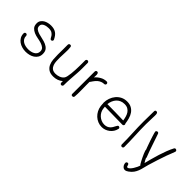

<svg xmlns="http://www.w3.org/2000/svg" viewBox="73 -1651 2797 2797"><g transform="rotate(45 1472.0 -252.0)"><path d="M491 -138Q491 -97 473 -67.5Q455 -38 426.5 -19Q398 0 362 9Q326 18 290 18Q251 18 213.5 7.5Q176 -3 146.5 -24Q117 -45 98.5 -77Q80 -109 80 -152Q80 -163 87.5 -170.5Q95 -178 106 -178Q117 -178 124.5 -170.5Q132 -163 132 -152Q132 -119 146.5 -96.5Q161 -74 184 -60Q207 -46 235.5 -40Q264 -34 292 -34Q317 -34 343 -39.5Q369 -45 390.5 -57Q412 -69 425.5 -89Q439 -109 439 -138Q439 -177 414.5 -197Q390 -217 354 -228.5Q318 -240 275 -247.5Q232 -255 196 -270.5Q160 -286 135.5 -313Q111 -340 111 -391Q111 -424 127.5 -448Q144 -472 169 -487Q194 -502 224.5 -509Q255 -516 284 -516Q317 -516 343 -509Q369 -502 389.5 -488Q410 -474 426 -452.5Q442 -431 457 -401Q460 -395 460 -389Q460 -378 451.5 -371Q443 -364 433 -364Q419 -364 411.5 -379.5Q404 -395 391.5 -414Q379 -433 355.5 -448.5Q332 -464 286 -464Q269 -464 247.5 -460.5Q226 -457 207.5 -449Q189 -441 176.5 -427Q164 -413 164 -391Q164 -355 188 -336.5Q212 -318 248.5 -307Q285 -296 327.5 -287.5Q370 -279 406.5 -263Q443 -247 467 -218.5Q491 -190 491 -138Z M1045 -507Q1045 -453 1045.5 -401.5Q1046 -350 1042 -296Q1037 -230 1032.5 -164Q1028 -98 1028 -32Q1028 -21 1020.5 -13.5Q1013 -6 1002 -6Q990 -6 984.5 -12Q979 -18 977 -27Q975 -36 975.5 -46.5Q976 -57 977 -65Q947 -38 909 -24.5Q871 -11 829 -11Q766 -11 730.5 -35.5Q695 -60 677 -99.5Q659 -139 655 -188Q651 -237 651 -287Q651 -338 652 -388Q653 -438 652 -489Q652 -501 659.5 -508.5Q667 -516 679 -516Q701 -516 704 -493Q711 -442 707 -387Q703 -332 703 -280Q703 -245 704.5 -206.5Q706 -168 717 -136Q728 -104 753 -83.5Q778 -63 825 -63Q861 -63 898 -77Q935 -91 957 -121Q967 -135 973.5 -164.5Q980 -194 984 -231Q988 -268 990 -309.5Q992 -351 992.5 -389Q993 -427 993 -458V-507Q993 -518 1000.5 -525.5Q1008 -533 1019 -533Q1030 -533 1037.5 -525.5Q1045 -518 1045 -507Z M1458 -486Q1458 -475 1450.5 -467.5Q1443 -460 1432 -460Q1406 -460 1381.5 -450.5Q1357 -441 1336 -424Q1321 -412 1309 -397.5Q1297 -383 1287.5 -369.5Q1278 -356 1271 -345Q1264 -334 1259 -330V-264Q1259 -206 1260.5 -146.5Q1262 -87 1257 -29Q1255 -5 1230 -5Q1205 -5 1205 -31L1206 -491Q1206 -502 1213.5 -509.5Q1221 -517 1232 -517Q1247 -517 1253 -505.5Q1259 -494 1260 -478.5Q1261 -463 1259.5 -447Q1258 -431 1258 -422Q1290 -460 1335.5 -486Q1381 -512 1432 -512Q1443 -512 1450.5 -504.5Q1458 -497 1458 -486Z M2064 -254Q2064 -243 2056.5 -235.5Q2049 -228 2038 -228Q1947 -228 1856.5 -231Q1766 -234 1673 -234L1676 -202Q1679 -169 1694 -140Q1709 -111 1732.5 -89.5Q1756 -68 1786.5 -55Q1817 -42 1850 -42Q1882 -42 1904.5 -52Q1927 -62 1942 -77Q1957 -92 1967 -109Q1977 -126 1984.5 -141Q1992 -156 1999.5 -166Q2007 -176 2016 -176Q2027 -176 2035 -169Q2043 -162 2043 -151Q2043 -150 2041 -142Q2034 -109 2016 -81.5Q1998 -54 1972 -33.5Q1946 -13 1914.5 -1.5Q1883 10 1850 10Q1806 10 1767.5 -6Q1729 -22 1699 -50Q1669 -78 1649.5 -115.5Q1630 -153 1624 -196Q1622 -210 1621.5 -223Q1621 -236 1620 -250Q1618 -258 1618 -260Q1618 -309 1634.5 -355.5Q1651 -402 1681 -438Q1711 -474 1753.5 -495.5Q1796 -517 1849 -517Q1904 -517 1941.5 -496Q1979 -475 2003 -440.5Q2027 -406 2039.5 -361.5Q2052 -317 2058 -271Q2064 -263 2064 -254ZM2004 -280Q1999 -314 1989.5 -347.5Q1980 -381 1963 -406.5Q1946 -432 1918.5 -448Q1891 -464 1849 -464Q1809 -464 1778 -450Q1747 -436 1725 -412Q1703 -388 1689.5 -355.5Q1676 -323 1672 -286Q1757 -286 1838.5 -284Q1920 -282 2004 -280Z M2288 -19Q2288 -8 2280.5 -0.5Q2273 7 2262 7Q2251 7 2243.5 -0.5Q2236 -8 2236 -19Q2236 -134 2230 -248.5Q2224 -363 2224 -478Q2224 -532 2225.5 -585Q2227 -638 2227 -692Q2227 -718 2252 -718Q2267 -718 2273 -707.5Q2279 -697 2280.5 -682Q2282 -667 2281 -651.5Q2280 -636 2280 -626Q2280 -589 2278 -552.5Q2276 -516 2276 -479Q2276 -364 2282 -249Q2288 -134 2288 -19Z M2864 -503Q2864 -499 2862 -493Q2852 -461 2838 -429Q2824 -397 2813 -365Q2788 -293 2765 -223Q2742 -153 2721 -81Q2709 -40 2700.5 -2.5Q2692 35 2679 69Q2666 103 2644.5 133.5Q2623 164 2585 191Q2573 200 2558.5 207Q2544 214 2528 214Q2513 214 2501 206.5Q2489 199 2480 187Q2471 175 2466.5 161Q2462 147 2462 133Q2462 122 2470.5 115.5Q2479 109 2488 109Q2501 109 2506 117.5Q2511 126 2513.5 135.5Q2516 145 2519 153.5Q2522 162 2532 162Q2548 162 2566.5 143.5Q2585 125 2601 99.5Q2617 74 2629 48.5Q2641 23 2645 8Q2640 6 2630 -9.5Q2620 -25 2608 -48Q2596 -71 2583 -98Q2570 -125 2559.5 -149.5Q2549 -174 2543.5 -192Q2538 -210 2540 -216Q2536 -224 2528 -246.5Q2520 -269 2509.5 -298Q2499 -327 2488 -359.5Q2477 -392 2468.5 -420Q2460 -448 2454 -468.5Q2448 -489 2448 -495Q2448 -506 2456.5 -512.5Q2465 -519 2475 -519Q2493 -519 2499 -501Q2531 -410 2560 -322Q2589 -234 2625 -143Q2628 -134 2626 -126Q2634 -109 2642.5 -92.5Q2651 -76 2662 -61Q2675 -112 2691 -172Q2707 -232 2726 -292.5Q2745 -353 2767 -410.5Q2789 -468 2814 -515Q2821 -529 2835 -529Q2846 -529 2855 -521.5Q2864 -514 2864 -503Z"/></g></svg>

Font: Wynona
Style: Regular
Weight: 400
Italic angle: -12°
Designer: Kanati
Foundry: Kanati and Michael Everson
Version: Version 2.000